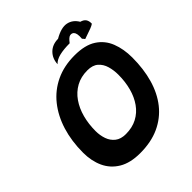

<svg xmlns="http://www.w3.org/2000/svg" viewBox="-230 -969 1138 1138"><g transform="rotate(-45 338.5 -400.0)"><path d="M285 25.5Q202.5 25.5 150 -6Q97.5 -37.5 72.2 -92Q47 -146.5 47 -216Q47 -313 72 -394Q97 -475 144.8 -534.8Q192.5 -594.5 261.5 -627.2Q330.5 -660 419 -660Q506 -660 557 -627Q608 -594 630.2 -537Q652.5 -480 652.5 -409Q652.5 -313.5 629.8 -233.8Q607 -154 561 -96Q515 -38 446 -6.2Q377 25.5 285 25.5ZM304.5 -114.5Q358.5 -114.5 399.2 -136Q440 -157.5 467.2 -196Q494.5 -234.5 508.2 -285.5Q522 -336.5 522 -395.5Q522 -433 512.2 -466.8Q502.5 -500.5 478.2 -522Q454 -543.5 410 -543.5Q356 -543.5 314.8 -520.8Q273.5 -498 245.8 -458Q218 -418 204 -365.8Q190 -313.5 190 -254.5Q190 -218 201.2 -186Q212.5 -154 237.8 -134.2Q263 -114.5 304.5 -114.5ZM311 -694Q313 -739.5 342.2 -768.8Q371.5 -798 419.5 -798.5Q479 -833 519.8 -824.8Q560.5 -816.5 584 -776.5Q606.5 -770.5 616 -756.5Q625.5 -742.5 624.5 -720Q615 -713 598 -706.5Q581 -700 563.2 -694.2Q545.5 -688.5 532.5 -683.5Q529 -687.5 526.5 -691.2Q524 -695 520 -698.5Q522 -723 519.2 -736.2Q516.5 -749.5 510 -756Q501 -765 486.2 -762.8Q471.5 -760.5 449.5 -731Q398.5 -731 363.8 -722.5Q329 -714 311 -694Z"/></g></svg>

Font: Grandstander Thin SemiBold
Style: Italic
Weight: 600
Italic angle: -15°
Version: Version 1.200